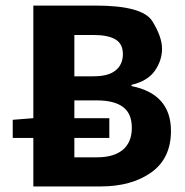

<svg xmlns="http://www.w3.org/2000/svg" viewBox="-20 -672 668 692"><path d="M596.2 -200.2Q596.2 -101.1 525.1 -50.5Q454.1 0 341.8 0H100.1V-174.8H25.9V-240.2L100.1 -246.1V-651.9H324.2Q494.1 -651.9 529.1 -595.5Q564 -539.1 564 -496.6Q564 -454.1 538.1 -417Q512.2 -379.9 454.1 -366.2V-361.8Q596.2 -333 596.2 -200.2ZM248 -397H316.9Q371.1 -397 397 -418.5Q422.9 -439.9 422.9 -477.1Q422.9 -514.2 396 -530Q369.1 -545.9 317.9 -545.9H248ZM330.1 -105Q390.1 -105 422.6 -132.1Q455.1 -159.2 455.1 -211.2Q455.1 -263.2 423.1 -286.6Q391.1 -310.1 330.1 -310.1H248V-246.1H374V-174.8H248V-105Z"/></svg>

Font: SourceSansPro-Bold
Style: Bold
Weight: 700
Designer: Paul D. Hunt
Foundry: Adobe Systems Incorporated
Version: Version 1.050;PS Version 1.000;hotconv 1.0.70;makeotf.lib2.5